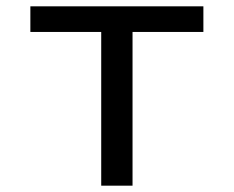

<svg xmlns="http://www.w3.org/2000/svg" viewBox="-20 -587 740 607"><path d="M300 -486V0H399V-486H623V-567H76V-486Z"/></svg>

Font: Kawkab Mono Light
Style: Bold
Weight: 400
Monospace: yes
Designer: Abdullah Arif
Foundry: Abdullah Arif
Version: Version 1.000;PS 000.500;hotconv 1.0.88;makeotf.lib2.5.64775